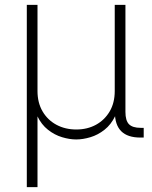

<svg xmlns="http://www.w3.org/2000/svg" viewBox="-20 -566 626 790"><path d="M90.3 204.1V-545.9H134.3V-191.4Q134.3 -143.1 155.3 -107.4Q176.3 -71.8 212.4 -52.5Q248.5 -33.2 293.9 -33.2Q339.4 -33.2 375 -52.7Q410.6 -72.3 431.4 -107.7Q452.1 -143.1 452.1 -191.4V-545.9H496.1V-105.5Q496.1 -69.8 510.7 -54.9Q525.4 -40 558.6 -40H571.3V0H557.6Q504.9 0 478.8 -26.1Q452.6 -52.2 452.6 -105.5V-177.2H471.2Q471.2 -124.5 454.1 -88.9Q437 -53.2 409.9 -32Q382.8 -10.7 352.1 -1.5Q321.3 7.8 293.5 7.8Q266.1 7.8 235.4 -1.5Q204.6 -10.7 177.5 -32Q150.4 -53.2 133.3 -88.9Q116.2 -124.5 116.2 -177.2H134.3V204.1Z"/></svg>

Font: Inter ExtraLight
Style: Regular
Weight: 250
Designer: Rasmus Andersson
Foundry: rsms
Version: Version 4.001;git-66647c0bb